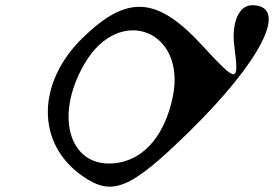

<svg xmlns="http://www.w3.org/2000/svg" viewBox="-20 -691 1050 736"><path d="M298 -547C120 -374 118 -141 295 -17C410 64 478 36 704 -185C984 -459 1090 -671 946 -671C896 -671 867 -604 878 -516C897 -369 891 -370 754 -518C582 -705 468 -712 298 -547ZM306 -450C440 -675 696 -574 642 -318C612 -177 538 -87 438 -68C252 -33 180 -238 306 -450Z"/></svg>

Font: Venom Sans
Style: Obl
Weight: 400
Version: Version 1.001